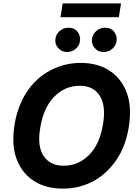

<svg xmlns="http://www.w3.org/2000/svg" viewBox="-20 -1111 822 1141"><path d="M66.8 -371.8Q74.9 -422.6 92.2 -470.2Q109.4 -517.8 136 -559.7Q162.6 -601.6 199.2 -636Q235.8 -670.5 282.7 -694.6Q365.4 -737.2 459.9 -737.2Q506.7 -737.2 549 -726.6Q591.3 -715.9 626.4 -694.1Q661.6 -672.2 688.7 -639Q715.9 -605.8 733 -560.7Q764.9 -476.2 745 -353.7Q725.5 -236.5 668.3 -155.9Q610.1 -73.5 529.8 -31.8Q449.6 9.9 353 9.9Q306.1 9.9 263.8 -0.5Q221.6 -11 186.1 -32.7Q150.6 -54.3 123.2 -87.5Q95.9 -120.7 78.8 -165.8Q46.9 -249.6 66.8 -371.8ZM239.3 -183.6Q278.8 -126.1 358.7 -126.1Q445.3 -126.1 509.2 -190Q572.4 -253.2 592 -371.8Q610.8 -483.7 572.4 -542.6Q534.8 -601.2 453.8 -601.2Q366.5 -601.2 302.6 -536.6Q238.6 -471.9 219.5 -353.7Q199.9 -241.8 239.3 -183.6ZM352.6 -1090.9H699.2L686.4 -1008.9H339.5ZM527 -883.2Q529.5 -896.7 536.6 -908.2Q543.7 -919.7 554 -928.3Q564.3 -936.8 577.1 -941.6Q589.8 -946.4 603.7 -946.4Q621.1 -946.4 634.8 -940.7Q648.4 -935 658 -922.6Q677.9 -896.7 672.2 -865.1Q670.5 -851.6 663.5 -840Q656.6 -828.5 646.1 -820Q635.7 -811.4 623 -806.6Q610.4 -801.8 596.9 -801.8Q579.9 -801.8 566.2 -807.7Q552.6 -813.6 542.3 -826Q521.3 -851.2 527 -883.2ZM309.7 -883.2Q311.8 -896.7 318.9 -908.2Q326 -919.7 336.5 -928.3Q346.9 -936.8 359.9 -941.6Q372.9 -946.4 386.4 -946.4Q403.8 -946.4 417.4 -940.7Q431.1 -935 440.7 -922.6Q460.6 -896.7 454.9 -865.1Q453.1 -851.6 446.2 -840Q439.3 -828.5 428.8 -820Q418.3 -811.4 405.7 -806.6Q393.1 -801.8 379.6 -801.8Q346.2 -801.8 325.3 -826.3Q304.3 -850.5 309.7 -883.2Z"/></svg>

Font: Inter P
Style: Bold Italic
Weight: 700
Italic angle: 9.39999°
Designer: Rasmus Andersson
Foundry: rsms
Version: Version 3.018;git-588b23468